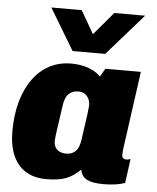

<svg xmlns="http://www.w3.org/2000/svg" viewBox="-54 -812 709 869"><g transform="rotate(5 300.0 -378.0)"><path d="M188 10Q134 10 95.5 -13.5Q57 -37 37 -82.5Q17 -128 17 -193Q17 -267 34 -327.5Q51 -388 82.5 -431.5Q114 -475 158 -498Q202 -521 256 -521Q300 -521 334.5 -508.5Q369 -496 390 -474L412 -511H573L528 -186Q524 -161 523 -148.5Q522 -136 522 -127Q522 -120 527.5 -115Q533 -110 541 -110Q546 -110 551 -111Q556 -112 561 -114L546 -4Q530 2 505 6Q480 10 448 10Q398 10 373 -3Q348 -16 343 -47Q312 -16 278 -3Q244 10 188 10ZM268 -113Q295 -113 311 -129Q327 -145 332 -181Q344 -263 348.5 -297.5Q353 -332 353 -338Q353 -365 338.5 -381.5Q324 -398 300 -398Q272 -398 255.5 -382Q239 -366 234 -330Q224 -260 218 -219.5Q212 -179 212 -165Q212 -148 219 -136.5Q226 -125 238.5 -119Q251 -113 268 -113ZM570 -766 405 -578H257L144 -766H282L342 -662L430 -766Z"/></g></svg>

Font: Chivo Mono Medium Black
Style: Italic
Weight: 900
Italic angle: -8.05°
Monospace: yes
Version: Version 1.008